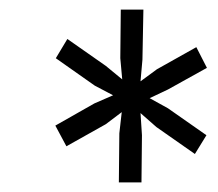

<svg xmlns="http://www.w3.org/2000/svg" viewBox="-20 -719 454 399"><path d="M227 -340H274L275 -438L272 -484L305 -455L385 -399L409 -438L329 -494L291 -515L329 -533L410 -578L388 -621L306 -575L272 -550L276 -595L278 -699H231L230 -598L234 -554L200 -582L120 -638L96 -598L177 -541L215 -521L176 -504L95 -458L118 -415L200 -461L233 -486L228 -442Z"/></svg>

Font: Fixel Text 20240404 Light
Style: Italic
Weight: 300
Width: 4
Italic angle: -10°
Designer: AlfaBravo + MacPaw
Foundry: Kyrylo Tkachov, Marchela Mozhyna, Serhii Makarenko, Maria Weinstein, Zakhar Kryvoshyya
Version: Version 1.211;Glyphs 3.2 (3225)